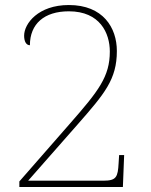

<svg xmlns="http://www.w3.org/2000/svg" viewBox="-20 -744 599 764"><path d="M57 0H469L474 -127H454L452 -95C449 -39 443 -25 391 -25H92L289 -249C396 -371 445 -428 445 -541C445 -634 390 -724 254 -724C132 -724 76 -650 76 -602C76 -578 85 -564 99 -564C99 -649 156 -699 254 -699C378 -699 417 -612 417 -539C417 -439 372 -382 259 -253L57 -22Z"/></svg>

Font: Noto Serif Georgian Thin
Style: Regular
Weight: 100
Designer: Monotype Design Team, Akaki Razmadze
Foundry: Google LLC
Version: Version 2.003